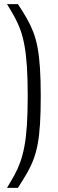

<svg xmlns="http://www.w3.org/2000/svg" viewBox="-20 -763 282 933"><path d="M14 150Q33.9 117.1 50.1 87.7Q66.4 58.3 78.3 25Q90.3 -8.2 98.5 -51.5Q106.7 -94.7 110.7 -154.3Q114.7 -213.9 114.7 -297Q114.7 -380.6 110.7 -440.5Q106.7 -500.3 98.7 -543.1Q90.7 -585.9 78.8 -618.8Q66.8 -651.8 50.6 -680.9Q34.5 -710.1 14 -743H67.1Q92.2 -705 110.5 -673Q128.8 -641 141.9 -607Q154.9 -573 162.7 -531Q170.5 -489 174.2 -432.5Q178 -376 178 -297Q178 -218 174.5 -161.5Q171 -105.1 163.2 -63.4Q155.4 -21.6 142.6 12.1Q129.8 45.8 111 78.4Q92.2 110.9 67.1 150Z"/></svg>

Font: Saira Thin Condensed
Style: Regular
Weight: 100
Width: 3
Version: Version 1.101